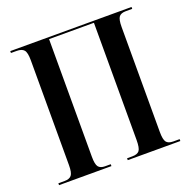

<svg xmlns="http://www.w3.org/2000/svg" viewBox="-127 -838 952 961"><g transform="rotate(-20 349.5 -357.0)"><path d="M27 0V-10H60Q86 -10 97 -23.5Q108 -37 108 -77V-636Q108 -677 96.5 -690.5Q85 -704 57 -704H27V-714H673V-704H639Q613 -704 602.5 -690.5Q592 -677 592 -637V-78Q592 -37 602.5 -23.5Q613 -10 639 -10H673V0H393V-10H421Q448 -10 458.5 -23.5Q469 -37 469 -80V-704H230V-77Q230 -37 240.5 -23.5Q251 -10 276 -10H306V0Z"/></g></svg>

Font: Noto Serif Display Condensed SemiBold
Style: Regular
Weight: 600
Width: 3
Designer: Monotype Design Team
Foundry: Monotype Imaging Inc.
Version: Version 2.009